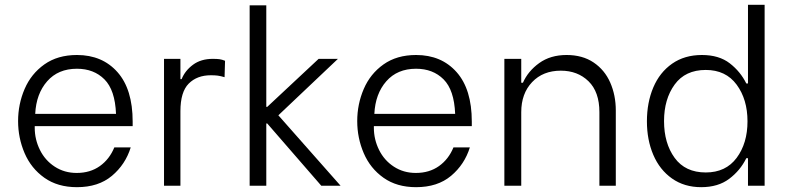

<svg xmlns="http://www.w3.org/2000/svg" viewBox="-20 -770 3270 796"><path d="M55 -268Q55 -338 82 -401Q109 -464 164 -503Q219 -542 299 -542Q404 -542 467 -471Q530 -400 530 -266V-247H124V-240Q124 -192 145.5 -148.5Q167 -105 207 -79Q247 -53 298 -53Q354 -53 394 -81.5Q434 -110 454 -159H522Q500 -88 444 -41Q388 6 299 6Q219 6 164 -33Q109 -72 82 -135Q55 -198 55 -268ZM461 -298Q457 -397 413 -441Q369 -485 299 -485Q221 -485 175.5 -433Q130 -381 126 -298Z M660 -526H728V-442H733Q747 -477 780 -501.5Q813 -526 862 -526Q880 -526 890.5 -524.5Q901 -523 913 -518L911 -450Q894 -455 882.5 -456.5Q871 -458 854 -458Q797 -458 762.5 -423.5Q728 -389 728 -309V0H660Z M1015 -748H1084V-327H1088L1301 -526H1381L1134 -292L1392 0H1312L1088 -258H1084V0H1015Z M1461 -268Q1461 -338 1488 -401Q1515 -464 1570 -503Q1625 -542 1705 -542Q1810 -542 1873 -471Q1936 -400 1936 -266V-247H1530V-240Q1530 -192 1551.5 -148.5Q1573 -105 1613 -79Q1653 -53 1704 -53Q1760 -53 1800 -81.5Q1840 -110 1860 -159H1928Q1906 -88 1850 -41Q1794 6 1705 6Q1625 6 1570 -33Q1515 -72 1488 -135Q1461 -198 1461 -268ZM1867 -298Q1863 -397 1819 -441Q1775 -485 1705 -485Q1627 -485 1581.5 -433Q1536 -381 1532 -298Z M2071 -526H2141V-427H2148Q2169 -475 2215.5 -508.5Q2262 -542 2329 -542Q2395 -542 2441 -511Q2487 -480 2510 -427.5Q2533 -375 2533 -312V0H2465V-305Q2465 -389 2420 -433Q2375 -477 2305 -477Q2231 -477 2186 -429.5Q2141 -382 2141 -305V0H2071Z M2662 -267Q2662 -345 2688.5 -407.5Q2715 -470 2766.5 -506Q2818 -542 2890 -542Q2961 -542 3005.5 -507.5Q3050 -473 3074 -424H3081V-750H3150V0H3081V-114H3074Q3049 -63 3003 -28.5Q2957 6 2887 6Q2817 6 2766 -30Q2715 -66 2688.5 -128Q2662 -190 2662 -267ZM3079 -267Q3079 -358 3034 -419Q2989 -480 2906 -480Q2821 -480 2777 -419.5Q2733 -359 2733 -268Q2733 -176 2777 -115.5Q2821 -55 2906 -55Q2989 -55 3034 -115.5Q3079 -176 3079 -267Z"/></svg>

Font: Be Vietnam Light
Style: Regular
Weight: 300
Designer: Gabriel Lam
Foundry: TypeRant
Version: Version 4.000